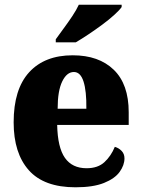

<svg xmlns="http://www.w3.org/2000/svg" viewBox="-20 -786 602 816"><path d="M301 10Q167 10 102.5 -62.5Q38 -135 38 -266Q38 -407 104 -479Q170 -551 289 -551Q400 -551 463.5 -489.5Q527 -428 527 -309V-255H223Q225 -159 256 -115Q287 -71 348 -71Q396 -71 424 -97Q452 -123 468 -162Q485 -157 497 -144.5Q509 -132 509 -113Q509 -84 488.5 -55.5Q468 -27 422 -8.5Q376 10 301 10ZM347 -324Q348 -399 335 -439.5Q322 -480 294 -480Q264 -480 244.5 -440Q225 -400 225 -324ZM217 -619Q231 -639 250 -664.5Q269 -690 287 -717Q305 -744 315 -766H497V-756Q488 -743 466 -723Q444 -703 415 -681.5Q386 -660 356 -640Q326 -620 302 -606H217Z"/></svg>

Font: Noto Serif Thai SemiCondensed Black
Style: Regular
Weight: 900
Width: 4
Designer: Monotype Design Team
Foundry: Monotype Imaging Inc.
Version: Version 2.002; ttfautohint (v1.8.4.7-5d5b)